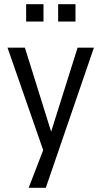

<svg xmlns="http://www.w3.org/2000/svg" viewBox="-20 -718 486 918"><path d="M117 180 198 -30V33L16 -490H99L230 -71H219L351 -490H429L199 180ZM258 -615V-698H341V-615ZM105 -615V-698H188V-615Z"/></svg>

Font: Nunito Sans 10pt Condensed
Style: Regular
Weight: 400
Width: 3
Designer: Vernon Adams
Foundry: Vernon Adams
Version: Version 3.101;gftools[0.9.27]